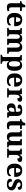

<svg xmlns="http://www.w3.org/2000/svg" viewBox="3006 -3706 940 6993"><g transform="rotate(90 3476.5 -210.0)"><path d="M314 -70.8Q333.5 -70.8 351.3 -73.5Q369.1 -76.2 384.8 -80.1V-15.1Q365.2 -5.9 326.4 2Q287.6 9.8 243.2 9.8Q209.5 9.8 182.1 1.7Q154.8 -6.3 135.7 -25.4Q116.7 -43.9 106.4 -74Q96.2 -104 96.2 -147.9V-467.8H21V-519Q53.2 -519 78.6 -531.7Q104 -544.4 119.1 -561Q149.4 -592.8 165 -660.2H248V-536.1H376V-467.8H248V-158.2Q248 -112.8 263.4 -91.8Q278.8 -70.8 314 -70.8Z M710.9 9.8Q584.5 9.8 517.6 -62.5Q451.7 -133.8 451.7 -265.1Q451.7 -405.3 516.6 -477.5Q580.6 -548.8 699.7 -548.8Q810.1 -548.8 871.1 -487.8Q901.4 -457.5 917.5 -412.6Q933.6 -367.7 933.6 -308.1V-256.8H606Q607.4 -206.5 617.2 -170.4Q627 -134.3 643.6 -110.8Q676.8 -64.9 739.7 -64.9Q789.1 -64.9 825.7 -87.2Q862.3 -109.4 880.9 -146Q907.7 -131.3 907.7 -97.2Q907.7 -75.7 896 -56.4Q884.3 -37.1 859.9 -22.5Q835.4 -7.8 798.6 1Q761.7 9.8 710.9 9.8ZM701.7 -483.9Q659.7 -483.9 635 -442.4Q610.4 -400.9 607.9 -320.8H780.8Q780.8 -358.9 776.6 -389.2Q772.5 -419.4 762.7 -440.4Q742.7 -483.9 701.7 -483.9Z M1616.7 -53.2V0H1394.5V-329.1Q1394.5 -389.6 1377.7 -426.8Q1360.8 -463.9 1314.5 -463.9Q1281.2 -463.9 1262.2 -441.9Q1243.2 -419.9 1235.4 -384.5Q1227.5 -349.1 1227.5 -309.1V-118.2Q1227.5 -78.1 1246.1 -65.7Q1264.6 -53.2 1299.8 -53.2H1302.7V0H995.6V-53.2H997.6Q1034.7 -53.2 1055.2 -66.2Q1075.7 -79.1 1075.7 -122.1V-420.9Q1075.7 -461.4 1057.1 -473.6Q1038.6 -485.8 1003.4 -485.8H1000.5V-536.1H1210.4L1223.6 -464.8H1228.5Q1257.3 -518.6 1293.7 -533.7Q1330.1 -548.8 1381.3 -548.8Q1436.5 -548.8 1475.6 -529.1Q1514.6 -509.3 1532.7 -464.8H1541.5Q1570.3 -519 1609.6 -533.9Q1648.9 -548.8 1700.7 -548.8Q1739.3 -548.8 1770.3 -537.6Q1801.3 -526.4 1822.3 -502.9Q1843.8 -479.5 1854.7 -443.1Q1865.7 -406.7 1865.7 -356V-124Q1865.7 -80.6 1881.1 -66.9Q1896.5 -53.2 1932.6 -53.2H1935.5V0H1713.4V-329.1Q1713.4 -393.6 1695.6 -428.7Q1677.7 -463.9 1633.8 -463.9Q1602.1 -463.9 1582.8 -443.8Q1563.5 -423.8 1554.9 -391.4Q1546.4 -358.9 1546.4 -320.8V-124Q1546.4 -80.6 1561.8 -66.9Q1577.1 -53.2 1613.8 -53.2Z M1974.6 240.2V187H1986.3Q2013.7 187 2035.6 173.8Q2057.6 160.6 2057.6 122.1V-413.1Q2057.6 -455.1 2040.3 -469Q2022.9 -482.9 1990.2 -482.9H1983.4V-536.1H2179.2L2197.3 -458H2201.7Q2224.6 -499 2262.2 -522.5Q2299.8 -545.9 2354.5 -545.9Q2404.3 -545.9 2442.6 -529.8Q2481 -513.7 2506.8 -479Q2559.6 -409.2 2559.6 -266.1Q2559.6 -123.5 2507.8 -54.7Q2457.5 12.2 2358.4 12.2Q2301.3 12.2 2265.6 -9.5Q2230 -31.2 2208.5 -67.9H2201.7Q2202.6 -56.6 2203.6 -45.4Q2204.6 -34.2 2205.6 -22.9Q2207 -4.4 2208.3 16.6Q2209.5 37.6 2209.5 53.2V122.1Q2209.5 160.6 2231.4 173.8Q2253.4 187 2280.3 187H2302.2V240.2ZM2311.5 -62Q2361.8 -62 2383.8 -112.8Q2405.3 -164.1 2405.3 -265.1Q2405.3 -363.8 2383.8 -418Q2361.8 -471.2 2312.5 -471.2Q2254.9 -471.2 2231 -418.5Q2219.2 -392.1 2214.4 -353.8Q2209.5 -315.4 2209.5 -266.1Q2209.5 -214.4 2214.4 -176Q2219.2 -137.7 2231 -112.3Q2254.4 -62 2311.5 -62Z M2912.6 9.8Q2786.1 9.8 2719.2 -62.5Q2653.3 -133.8 2653.3 -265.1Q2653.3 -405.3 2718.3 -477.5Q2782.2 -548.8 2901.4 -548.8Q3011.7 -548.8 3072.8 -487.8Q3103 -457.5 3119.1 -412.6Q3135.3 -367.7 3135.3 -308.1V-256.8H2807.6Q2809.1 -206.5 2818.8 -170.4Q2828.6 -134.3 2845.2 -110.8Q2878.4 -64.9 2941.4 -64.9Q2990.7 -64.9 3027.3 -87.2Q3064 -109.4 3082.5 -146Q3109.4 -131.3 3109.4 -97.2Q3109.4 -75.7 3097.7 -56.4Q3085.9 -37.1 3061.5 -22.5Q3037.1 -7.8 3000.2 1Q2963.4 9.8 2912.6 9.8ZM2903.3 -483.9Q2861.3 -483.9 2836.7 -442.4Q2812 -400.9 2809.6 -320.8H2982.4Q2982.4 -358.9 2978.3 -389.2Q2974.1 -419.4 2964.4 -440.4Q2944.3 -483.9 2903.3 -483.9Z M3499 -53.2H3531.2V0H3197.3V-53.2H3200.2Q3237.8 -53.2 3257.6 -67.1Q3277.3 -81.1 3277.3 -125V-415Q3277.3 -457 3259 -470Q3240.7 -482.9 3205.1 -482.9H3202.1V-536.1H3404.3L3424.3 -458H3429.2Q3449.7 -505.4 3480.5 -526.6Q3511.2 -547.9 3570.3 -547.9Q3685.1 -547.9 3685.1 -466.8Q3685.1 -420.9 3651.9 -395.5Q3618.7 -370.1 3558.1 -370.1Q3558.1 -408.7 3548.8 -430.9Q3539.6 -453.1 3509.3 -453.1Q3483.9 -453.1 3467.8 -434.3Q3451.7 -415.5 3443.4 -390.1Q3437.5 -372.6 3434.6 -355Q3431.2 -336.9 3430.2 -320.8Q3429.2 -304.7 3429.2 -293V-120.1Q3429.2 -78.6 3447.3 -65.9Q3465.3 -53.2 3499 -53.2Z M3989.3 -487.8Q3950.2 -487.8 3936.3 -456.8Q3922.4 -425.8 3922.4 -379.9Q3855 -379.9 3821 -395Q3787.1 -410.2 3787.1 -446.8Q3787.1 -474.1 3803.5 -493.7Q3819.8 -513.2 3848.1 -525.4Q3876 -537.6 3913.3 -543.2Q3950.7 -548.8 3993.2 -548.8Q4045.9 -548.8 4085.2 -539.8Q4124.5 -530.8 4150.9 -510.7Q4203.1 -470.2 4203.1 -378.9V-124Q4203.1 -84.5 4216.1 -68.8Q4229 -53.2 4263.2 -53.2H4267.1V0H4081.1L4060.1 -68.8H4051.3Q4028.3 -41.5 4008.5 -23.9Q3988.8 -6.3 3964.4 1.7Q3939.9 9.8 3902.3 9.8Q3869.1 9.8 3840.8 0Q3812.5 -9.8 3791 -30.3Q3770 -50.3 3757.6 -80.8Q3745.1 -111.3 3745.1 -152.8Q3745.1 -234.4 3801 -273.4Q3856.9 -312.5 3969.2 -315.9L4051.3 -318.8V-374Q4051.3 -423.8 4041 -455.8Q4030.8 -487.8 3989.3 -487.8ZM3900.4 -148.9Q3900.4 -63 3957 -63Q4002 -63 4026.6 -99.1Q4051.3 -135.3 4051.3 -190.9V-266.1L4006.3 -263.2Q3948.2 -260.3 3924.3 -232.2Q3900.4 -204.1 3900.4 -148.9Z M4613.3 -70.8Q4632.8 -70.8 4650.6 -73.5Q4668.5 -76.2 4684.1 -80.1V-15.1Q4664.6 -5.9 4625.7 2Q4586.9 9.8 4542.5 9.8Q4508.8 9.8 4481.4 1.7Q4454.1 -6.3 4435.1 -25.4Q4416 -43.9 4405.8 -74Q4395.5 -104 4395.5 -147.9V-467.8H4320.3V-519Q4352.5 -519 4377.9 -531.7Q4403.3 -544.4 4418.5 -561Q4448.7 -592.8 4464.4 -660.2H4547.4V-536.1H4675.3V-467.8H4547.4V-158.2Q4547.4 -112.8 4562.7 -91.8Q4578.1 -70.8 4613.3 -70.8Z M5346.2 -53.2V0H5147L5125 -70.8H5120.1Q5091.3 -21 5052 -5.6Q5012.7 9.8 4961.9 9.8Q4883.8 9.8 4842 -38.6Q4800.3 -86.9 4800.3 -188V-412.1Q4800.3 -454.1 4784.9 -468.5Q4769.5 -482.9 4731.9 -482.9H4730V-536.1H4952.1V-215.8Q4952.1 -155.3 4967.5 -115.2Q4982.9 -75.2 5028.3 -75.2Q5075.2 -75.2 5098.1 -116.2Q5109.4 -136.2 5114.3 -164.1Q5119.1 -191.9 5119.1 -227.1V-418.9Q5119.1 -460.4 5099.6 -471.7Q5080.1 -482.9 5046.9 -482.9H5043.9V-536.1H5271V-116.2Q5271 -75.7 5288.1 -64.5Q5305.2 -53.2 5337.9 -53.2Z M5692.9 -53.2H5725.1V0H5391.1V-53.2H5394Q5431.6 -53.2 5451.4 -67.1Q5471.2 -81.1 5471.2 -125V-415Q5471.2 -457 5452.9 -470Q5434.6 -482.9 5398.9 -482.9H5396V-536.1H5598.1L5618.2 -458H5623Q5643.6 -505.4 5674.3 -526.6Q5705.1 -547.9 5764.2 -547.9Q5878.9 -547.9 5878.9 -466.8Q5878.9 -420.9 5845.7 -395.5Q5812.5 -370.1 5752 -370.1Q5752 -408.7 5742.7 -430.9Q5733.4 -453.1 5703.1 -453.1Q5677.7 -453.1 5661.6 -434.3Q5645.5 -415.5 5637.2 -390.1Q5631.3 -372.6 5628.4 -355Q5625 -336.9 5624 -320.8Q5623 -304.7 5623 -293V-120.1Q5623 -78.6 5641.1 -65.9Q5659.2 -53.2 5692.9 -53.2Z M6200.2 9.8Q6073.7 9.8 6006.8 -62.5Q5940.9 -133.8 5940.9 -265.1Q5940.9 -405.3 6005.9 -477.5Q6069.8 -548.8 6189 -548.8Q6299.3 -548.8 6360.4 -487.8Q6390.6 -457.5 6406.7 -412.6Q6422.9 -367.7 6422.9 -308.1V-256.8H6095.2Q6096.7 -206.5 6106.4 -170.4Q6116.2 -134.3 6132.8 -110.8Q6166 -64.9 6229 -64.9Q6278.3 -64.9 6314.9 -87.2Q6351.6 -109.4 6370.1 -146Q6397 -131.3 6397 -97.2Q6397 -75.7 6385.3 -56.4Q6373.5 -37.1 6349.1 -22.5Q6324.7 -7.8 6287.8 1Q6251 9.8 6200.2 9.8ZM6190.9 -483.9Q6148.9 -483.9 6124.3 -442.4Q6099.6 -400.9 6097.2 -320.8H6270Q6270 -358.9 6265.9 -389.2Q6261.7 -419.4 6252 -440.4Q6231.9 -483.9 6190.9 -483.9Z M6695.8 9.8Q6641.6 9.8 6603.5 1Q6565.4 -7.8 6541 -23.4Q6517.1 -39.1 6505.9 -60.5Q6494.6 -82 6494.6 -106.9Q6494.6 -136.7 6508.8 -153.3Q6522.9 -169.9 6544.4 -176.5Q6565.9 -183.1 6587.9 -183.1Q6587.9 -123.5 6616.7 -86.2Q6645.5 -48.8 6695.8 -48.8Q6742.2 -48.8 6768.6 -67.4Q6794.9 -85.9 6794.9 -117.2Q6794.9 -149.9 6768.6 -171.4Q6741.7 -192.9 6671.9 -216.8Q6631.3 -231 6600.6 -246.8Q6569.8 -262.7 6548.3 -283.2Q6504.9 -324.2 6504.9 -389.2Q6504.9 -429.2 6520.3 -459.2Q6535.6 -489.3 6564 -508.8Q6592.3 -528.8 6631.8 -538.3Q6671.4 -547.9 6719.7 -547.9Q6767.1 -547.9 6800.3 -539.8Q6833.5 -531.7 6854.5 -518.6Q6875.5 -505.4 6885.3 -488.8Q6895 -472.2 6895 -455.1Q6895 -421.4 6871.3 -403.8Q6847.7 -386.2 6793 -386.2Q6793 -436 6770.8 -463.6Q6748.5 -491.2 6705.1 -491.2Q6672.4 -491.2 6648.2 -475.6Q6624 -460 6624 -429.2Q6624 -413.1 6630.4 -400.4Q6636.7 -387.7 6651.9 -376.5Q6667.5 -364.7 6693.6 -353Q6719.7 -341.3 6760.7 -327.1Q6793.9 -315.4 6822 -300.5Q6850.1 -285.6 6870.6 -266.6Q6890.6 -247.1 6901.9 -222.4Q6913.1 -197.8 6913.1 -166Q6913.1 -82 6856.4 -36.6Q6798.8 9.8 6695.8 9.8Z"/></g></svg>

Font: Koh Santepheap
Style: Bold
Weight: 700
Designer: Danh Hong
Version: Version 2.002; ttfautohint (v1.8.3)